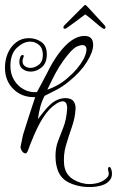

<svg xmlns="http://www.w3.org/2000/svg" viewBox="-57 -649 472 775"><path d="M306 106Q298 106 290 105.5Q282 105 274 104Q230 97 205 78Q180 59 172 24Q169 12 168 1.5Q167 -9 167 -19Q167 -53 177.5 -80Q188 -107 199.5 -137Q211 -167 214 -209Q215 -240 196 -240Q185 -240 170.5 -230.5Q156 -221 142 -207Q115 -177 93 -131Q87 -119 79.5 -101.5Q72 -84 63 -61Q53 -31 49 -31Q48 -30 46 -30Q38 -30 32 -39Q26 -47 26 -57L36 -105Q45 -134 57 -171.5Q69 -209 85 -257Q33 -255 -2 -288.5Q-37 -322 -37 -376Q-37 -407 -25.5 -434Q-14 -461 8 -478Q30 -495 59 -495Q88 -495 110 -479.5Q132 -464 132 -430Q132 -394 111 -377Q90 -360 67 -360Q49 -360 35 -370Q21 -380 21 -399Q21 -410 25 -419Q28 -427 34 -427Q42 -427 37 -416Q34 -409 34 -402Q34 -389 43.5 -382Q53 -375 66 -375Q83 -375 99.5 -387.5Q116 -400 116 -428Q116 -454 100.5 -467.5Q85 -481 65 -481Q38 -481 11.5 -456.5Q-15 -432 -15 -382Q-15 -351 -0.5 -326.5Q14 -302 38.5 -288.5Q63 -275 92 -277Q103 -297 113.5 -317Q124 -337 134 -356Q153 -396 180 -433Q233 -504 284 -504Q319 -504 319 -468Q319 -439 293 -398Q268 -358 221 -320Q195 -299 173 -287.5Q151 -276 123 -262Q112 -241 106 -219Q100 -197 96 -168Q115 -193 126.5 -206.5Q138 -220 147 -228Q175 -253 209 -253Q232 -252 240.5 -239.5Q249 -227 248 -209Q246 -173 233 -136Q220 -99 209 -61.5Q198 -24 202 17Q207 56 238.5 75Q270 94 304 94Q325 94 344 87.5Q363 81 375 68Q382 61 382 52Q382 49 381.5 46.5Q381 44 380 41Q379 38 379 34Q379 25 385 25Q389 25 392 34Q395 43 395 52Q395 63 390 73Q378 92 354.5 99Q331 106 306 106ZM134 -287Q183 -304 219 -337Q258 -370 280 -410Q292 -433 292 -449Q292 -467 275 -467Q267 -467 253 -461Q232 -451 198 -403Q181 -380 166 -351.5Q151 -323 134 -287ZM204 -533Q199 -533 199 -539Q199 -543 203 -547Q221 -565 245 -589Q269 -613 282 -626Q285 -629 287 -629Q289 -629 292 -626Q305 -613 326.5 -589Q348 -565 365 -547Q369 -543 369 -538Q369 -535 366 -533Q363 -531 357 -535Q345 -543 324.5 -561Q304 -579 287 -591Q271 -579 247 -561Q223 -543 211 -535Q208 -533 204 -533Z"/></svg>

Font: Puppies Play
Style: Regular
Weight: 400
Designer: Robert E. Leuschke
Foundry: Robert E. Leuschke
Version: Version 1.010; ttfautohint (v1.8.3)